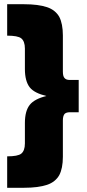

<svg xmlns="http://www.w3.org/2000/svg" viewBox="-20 -764 410 910"><path d="M353 -385H311C299 -385 291 -388 286 -394C281 -399 278 -409 278 -424V-596C278 -633 272 -663 261 -684C249 -705 230 -721 203 -730C176 -739 140 -744 93 -744H14V-595C47 -595 70 -591 81 -582C92 -573 98 -557 98 -534V-437C98 -398 106 -369 121 -350C136 -331 163 -318 200 -309C163 -300 136 -286 121 -267C106 -248 98 -220 98 -181V-84C98 -61 92 -45 81 -36C70 -27 47 -23 14 -23V126H93C140 126 176 121 203 112C230 103 249 87 261 66C272 45 278 16 278 -21V-194C278 -208 281 -218 286 -224C291 -229 299 -232 311 -232H353Z"/></svg>

Font: Argentum Sans ExtraBold
Style: Regular
Weight: 800
Designer: Julieta Ulanovsky
Foundry: Julieta Ulanovsky
Version: Version 5.001;February 15, 2019;FontCreator 11.5.0.2425 64-b